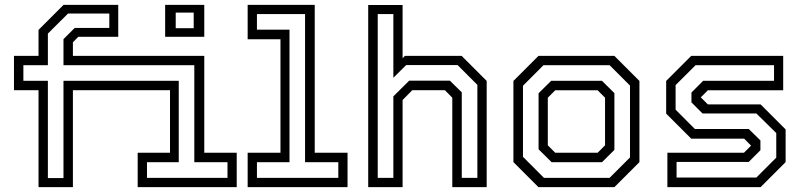

<svg xmlns="http://www.w3.org/2000/svg" viewBox="-20 -770 3308 790"><path d="M138.5 0V-399H37.5V-540H138.5V-647L241.5 -750H466.5V-618.5H302L280 -596V-540H820.5V-141.5H954V0H546.5V-141.5H679.5V-399H280V0ZM177 -37.2H241.2V-437.5H715.5V-102.5H584.8V-38.2H916V-102.5H779.5V-501.8H241.2V-609L287.2 -655H429.8V-714.2H259.8L177 -631.8V-501.8H76.2V-437.5H177ZM659.5 -618.5V-750H820.5V-618.5ZM703 -654H777V-718.2H703Z M999 0V-141.5H1134V-608.5H999V-750H1275V-141.5H1410V0ZM1037.2 -38.2H1372V-102.5H1235.2V-712.2H1037.2V-648H1171.2V-102.5H1037.2Z M1495 0V-749.5H1636.5V-530.5L1646 -540H1879.5L1982.5 -437V0H1841V-368L1810.5 -399H1676.5L1636.5 -358.5V0ZM1534.2 -38.2H1598.5V-373.5L1663.5 -438H1831.2L1880 -390V-38.2H1944.2V-420.8L1862.8 -502.2H1651.2L1598.5 -450V-712H1534.2Z M2195.5 0 2092.5 -103V-437L2195.5 -540H2508L2611 -437V-103L2508 0ZM2218.2 -38.2H2488.2L2572.2 -122.2V-417.8L2488.2 -501.8H2216.2L2131.8 -417.2V-124.8ZM2249.8 -102.5 2196 -155.8V-386.2L2247.8 -437.5H2456.8L2508 -386.8V-153.2L2456.8 -102.5ZM2264.5 -141.5H2439L2469.5 -172V-368L2439 -398.5H2264.5L2234 -368V-172Z M2726 0V-141.5H3041L3071.5 -172V-169.5L3042 -199.5H2824L2721 -302.5V-437L2824 -540H3202.5V-398.5H2892.5L2862 -368V-371L2892.5 -340.5H3109.5L3212.5 -237.5V-103L3109.5 0ZM2763.8 -39.5H3092.2L3174 -121.5V-222.5L3092 -303.2H2870.5L2825 -348.8V-389.2L2873 -437.5H3164.8V-501.8H2842L2759.8 -419.8V-318.8L2839.2 -239.2H3060.8L3108.8 -192.2V-152L3060.8 -103.8H2763.8Z"/></svg>

Font: Tourney Thin
Style: Regular
Weight: 100
Designer: Tyler Finck
Foundry: Etcetera Type Co
Version: Version 1.015